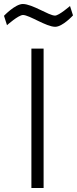

<svg xmlns="http://www.w3.org/2000/svg" viewBox="-68 -940 385 960"><path d="M89 0H150V-697H89ZM282 -910C282 -910 227 -862 207 -862C176 -862 94 -920 46 -920C8 -920 -48 -861 -48 -861L-33 -814C-33 -814 24 -865 47 -865C79 -865 163 -806 208 -806C245 -806 297 -863 297 -863Z"/></svg>

Font: TitilliumText22L
Style: 250 wt
Weight: 300
Designer: Campivisivi
Foundry: Campivisivi
Version: 1.000